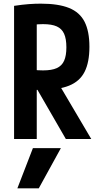

<svg xmlns="http://www.w3.org/2000/svg" viewBox="-20 -760 540 1050"><path d="M192 270H75L160 50H313ZM57 -728Q103 -735 137.5 -737.5Q172 -740 203 -740Q299 -740 357.5 -716.5Q416 -693 442.5 -641Q469 -589 469 -504Q469 -419 442.5 -367Q416 -315 357.5 -291.5Q299 -268 203 -268Q178 -268 154 -269.5Q130 -271 110 -273L152 -380Q170 -377 186 -376Q202 -375 215 -375Q263 -375 290.5 -387.5Q318 -400 330.5 -427.5Q343 -455 343 -501Q343 -548 330.5 -575.5Q318 -603 290.5 -615.5Q263 -628 215 -628Q202 -628 186.5 -627Q171 -626 151 -623L181 -657V0H57ZM340 0 154 -322H289L479 0Z"/></svg>

Font: M PLUS Code Latin SemiBold
Style: Regular
Weight: 600
Designer: Coji Morishita
Foundry: UNDERFOREST DESIGN
Version: Version 1.002; ttfautohint (v1.8.3)